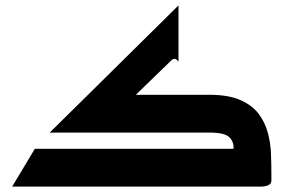

<svg xmlns="http://www.w3.org/2000/svg" viewBox="-20 -691 1050 711"><path d="M25 0 109 -140H845Q846 -167 828.5 -183.5Q811 -200 755 -200H164L306 -340L641 -671V-462Q634 -473 627 -473Q620 -473 614 -467L483 -340H755Q825 -340 869 -321Q913 -302 937 -270.5Q961 -239 971.5 -200.5Q982 -162 983.5 -121.5Q985 -81 985 -45Q985 -39 985 -33.5Q985 -28 985 -23Q985 -11 975 -6Q965 -1 955 -0.5Q945 0 945 0Z"/></svg>

Font: Reem Kufi Ink
Style: Bold
Weight: 700
Designer: Khaled Hosny
Version: Version 1.002